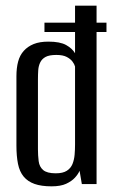

<svg xmlns="http://www.w3.org/2000/svg" viewBox="-20 -650 403 678"><path d="M137 -537V-570H356V-537ZM162 8Q126 8 102 -0.5Q78 -9 63.5 -26.5Q49 -44 43.5 -71.5Q38 -99 38 -136V-381Q38 -410 44 -432.5Q50 -455 64 -470.5Q78 -486 99 -494.5Q120 -503 151 -503Q192 -503 213.5 -491Q235 -479 245 -462V-630H321V0H269L261 -47Q256 -35 244.5 -22.5Q233 -10 213.5 -1Q194 8 162 8ZM177 -38Q202 -38 216 -47Q230 -56 236 -71Q242 -86 243.5 -104Q245 -122 245 -140V-415Q243 -423 236 -432.5Q229 -442 215.5 -449Q202 -456 179 -456Q154 -456 141 -449Q128 -442 122 -429.5Q116 -417 115 -402Q114 -387 114 -370V-123Q114 -101 116.5 -81Q119 -61 132.5 -49.5Q146 -38 177 -38Z"/></svg>

Font: Alumni Sans Medium
Style: Regular
Weight: 500
Designer: Robert E. Leuschke
Foundry: Robert E. Leuschke
Version: Version 1.018